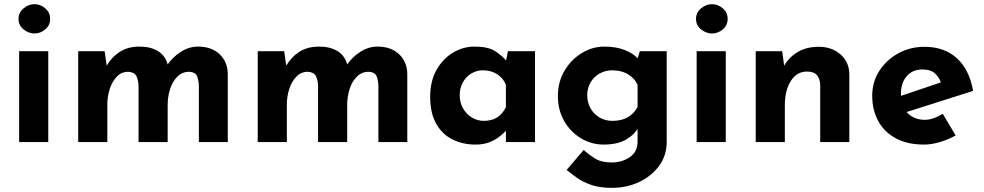

<svg xmlns="http://www.w3.org/2000/svg" viewBox="-20 -683 4728 923"><path d="M72 -437H212V0H72ZM69 -592Q69 -623 93.5 -643Q118 -663 146 -663Q174 -663 197.5 -643Q221 -623 221 -592Q221 -561 197.5 -541.5Q174 -522 146 -522Q118 -522 93.5 -541.5Q69 -561 69 -592Z M483 -437 494 -360 492 -366Q518 -410 557 -434.5Q596 -459 651 -459Q704 -459 740 -437Q776 -415 787 -369L782 -368Q810 -409 849.5 -434Q889 -459 932 -459Q997 -459 1035.5 -422.5Q1074 -386 1075 -328V0H936V-270Q935 -299 927 -317.5Q919 -336 890 -338Q856 -338 832.5 -314.5Q809 -291 797.5 -254.5Q786 -218 786 -179V0H646V-270Q645 -299 635.5 -317.5Q626 -336 597 -338Q564 -338 541.5 -314.5Q519 -291 507.5 -255Q496 -219 496 -181V0H356V-437Z M1346 -437 1357 -360 1355 -366Q1381 -410 1420 -434.5Q1459 -459 1514 -459Q1567 -459 1603 -437Q1639 -415 1650 -369L1645 -368Q1673 -409 1712.5 -434Q1752 -459 1795 -459Q1860 -459 1898.5 -422.5Q1937 -386 1938 -328V0H1799V-270Q1798 -299 1790 -317.5Q1782 -336 1753 -338Q1719 -338 1695.5 -314.5Q1672 -291 1660.5 -254.5Q1649 -218 1649 -179V0H1509V-270Q1508 -299 1498.5 -317.5Q1489 -336 1460 -338Q1427 -338 1404.5 -314.5Q1382 -291 1370.5 -255Q1359 -219 1359 -181V0H1219V-437Z M2266 12Q2205 12 2155.5 -12.5Q2106 -37 2077 -88Q2048 -139 2048 -218Q2048 -292 2078 -346Q2108 -400 2157 -429.5Q2206 -459 2261 -459Q2326 -459 2359.5 -437.5Q2393 -416 2415 -390L2409 -373L2422 -437H2552V0H2412V-95L2423 -65Q2421 -65 2411 -53.5Q2401 -42 2381.5 -26.5Q2362 -11 2333.5 0.5Q2305 12 2266 12ZM2306 -102Q2344 -102 2370 -118.5Q2396 -135 2412 -168V-275Q2400 -307 2370.5 -326Q2341 -345 2301 -345Q2271 -345 2245.5 -329.5Q2220 -314 2205 -287Q2190 -260 2190 -225Q2190 -190 2206 -162Q2222 -134 2248.5 -118Q2275 -102 2306 -102Z M2922 220Q2863 220 2822.5 206Q2782 192 2754 172Q2726 152 2704 134L2786 38Q2809 59 2839.5 78.5Q2870 98 2920 98Q2970 98 3007.5 72.5Q3045 47 3045 -2V-98L3050 -73Q3034 -39 2992 -13.5Q2950 12 2882 12Q2823 12 2772.5 -18.5Q2722 -49 2692 -101.5Q2662 -154 2662 -221Q2662 -290 2694 -343.5Q2726 -397 2777 -428Q2828 -459 2885 -459Q2942 -459 2983.5 -442.5Q3025 -426 3046 -402L3041 -389L3056 -437H3185V0Q3185 64 3149 113.5Q3113 163 3053.5 191.5Q2994 220 2922 220ZM2803 -225Q2803 -190 2819 -162Q2835 -134 2862.5 -118Q2890 -102 2924 -102Q2967 -102 2996.5 -118.5Q3026 -135 3045 -168V-275Q3031 -307 2999 -326Q2967 -345 2924 -345Q2890 -345 2862.5 -329.5Q2835 -314 2819 -287Q2803 -260 2803 -225Z M3329 -437H3469V0H3329ZM3326 -592Q3326 -623 3350.5 -643Q3375 -663 3403 -663Q3431 -663 3454.5 -643Q3478 -623 3478 -592Q3478 -561 3454.5 -541.5Q3431 -522 3403 -522Q3375 -522 3350.5 -541.5Q3326 -561 3326 -592Z M3740 -437 3751 -359 3749 -366Q3772 -407 3814 -432.5Q3856 -458 3917 -458Q3979 -458 4020.5 -421.5Q4062 -385 4063 -327V0H3923V-275Q3922 -304 3907.5 -321.5Q3893 -339 3859 -339Q3810 -339 3781.5 -293.5Q3753 -248 3753 -178V0H3613V-437Z M4422 12Q4342 12 4286.5 -18Q4231 -48 4202 -101Q4173 -154 4173 -223Q4173 -289 4207 -342Q4241 -395 4298 -426.5Q4355 -458 4425 -458Q4519 -458 4579.5 -403.5Q4640 -349 4658 -246L4318 -138L4287 -214L4533 -297L4504 -284Q4496 -310 4475.5 -329.5Q4455 -349 4414 -349Q4367 -349 4339 -317Q4311 -285 4311 -231Q4311 -170 4344 -138.5Q4377 -107 4425 -107Q4448 -107 4469.5 -115Q4491 -123 4512 -136L4574 -32Q4539 -12 4498.5 0Q4458 12 4422 12Z"/></svg>

Font: Reem Kufi Fun
Style: Regular
Weight: 400
Designer: Khaled Hosny
Version: Version 1.005